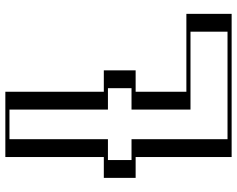

<svg xmlns="http://www.w3.org/2000/svg" viewBox="-102 -762 865 700"><g transform="rotate(-90 330.0 -412.5)"><path d="M320 -350V-165H604V0H132V-350H56V-466H132V-825H320V-466H398V-350ZM305 -365V-150H589V-15H147V-365H71V-451H147V-810H305V-451H383V-365ZM305 -365H383V-451H305V-810H147V-451H71V-365H147V-15H589V-150H305ZM320 -350H398V-466H320V-825H132V-466H56V-350H132V0H604V-165H320ZM280 -365V-150H564V-15H172V-365H96V-451H172V-810H280V-451H358V-365ZM345 -350H423V-466H345V-825H107V-466H31V-350H107V0H629V-165H345Z"/></g></svg>

Font: Hussar Outliner
Style: Regular
Weight: 700
Foundry: Cannot Into Space Fonts
Version: Version 0.92